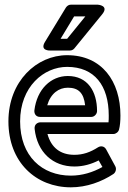

<svg xmlns="http://www.w3.org/2000/svg" viewBox="-20 -764 547 821"><path d="M66 -245C66 -393 167 -478 267 -478C384 -478 445 -398 445 -270C445 -260 445 -249 444 -241H153C143 -241 126 -234 128 -213C139 -113 206 -52 298 -52C336 -52 370 -62 402 -78L418 -50C377 -27 331 -13 283 -13C160 -13 66 -96 66 -245ZM16 -245C16 -70 134 37 283 37C351 37 415 13 465 -20C475 -27 479 -42 473 -53L434 -125C426 -140 410 -141 399 -134C366 -113 335 -102 298 -102C239 -102 199 -132 183 -191H465C475 -191 486 -199 489 -210C493 -225 495 -246 495 -270C495 -416 416 -528 267 -528C137 -528 16 -417 16 -245ZM152 -264H370C385 -264 395 -278 395 -289C395 -374 354 -439 270 -439C198 -439 138 -383 127 -292C126 -282 130 -264 152 -264ZM182 -314C197 -365 232 -389 270 -389C315 -389 338 -367 344 -314ZM345 -694 267 -598H239L297 -694ZM417 -703C448 -741 398 -744 398 -744H283C274 -744 267 -739 262 -732L173 -586C148 -546 194 -548 194 -548H279C286 -548 293 -551 298 -557Z"/></svg>

Font: Falling Sky
Style: Ou
Weight: 400
Designer: Paul D. Hunt
Foundry: Adobe Systems Incorporated
Version: Version 1.02